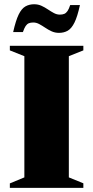

<svg xmlns="http://www.w3.org/2000/svg" viewBox="-20 -906 450 926"><path d="M382 -22V0H27.5V-21.5L97.5 -50.5V-635L27.5 -663V-685H382V-663L312 -635V-50.5ZM365.5 -881.5Q353.5 -826 339.2 -797.2Q325 -768.5 306.8 -758Q288.5 -747.5 264.5 -747.5Q245 -747.5 228.8 -755Q212.5 -762.5 197.8 -772.5Q183 -782.5 169 -790Q155 -797.5 140.5 -797.5Q127.5 -797.5 118.8 -793.8Q110 -790 103.5 -780.2Q97 -770.5 90.5 -751.5H43.5Q56 -807 70 -835.8Q84 -864.5 102.5 -875Q121 -885.5 144.5 -885.5Q164 -885.5 180.2 -878Q196.5 -870.5 211.2 -860.5Q226 -850.5 240 -843Q254 -835.5 268.5 -835.5Q281.5 -835.5 290.2 -839.2Q299 -843 305.8 -853Q312.5 -863 318.5 -881.5Z"/></svg>

Font: Newsreader 36pt ExtraBold
Style: Regular
Weight: 800
Designer: Hugues Gentile
Foundry: Production Type
Version: Version 1.003